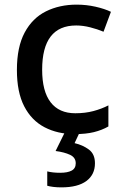

<svg xmlns="http://www.w3.org/2000/svg" viewBox="-20 -569 531 829"><path d="M303 10Q229 10 172.5 -19.5Q116 -49 84.5 -110Q53 -171 53 -267Q53 -366 86.5 -428.5Q120 -491 178.5 -520Q237 -549 311 -549Q353 -549 392.5 -540Q432 -531 459 -518L427 -432Q401 -443 369.5 -451Q338 -459 309 -459Q162 -459 162 -268Q162 -175 198.5 -127.5Q235 -80 305 -80Q348 -80 383.5 -89.5Q419 -99 448 -114V-23Q420 -7 385.5 1.5Q351 10 303 10ZM390 136Q390 185 353 212.5Q316 240 245 240Q226 240 210 238Q194 236 184 233V171Q207 177 240 177Q272 177 289.5 167.5Q307 158 307 136Q307 111 282.5 99.5Q258 88 220 83L261 0H325L302 49Q337 57 363.5 76.5Q390 96 390 136Z"/></svg>

Font: Noto Sans Lao Looped Medium
Style: Regular
Weight: 500
Designer: Mark Frömberg, Ben Mitchell
Foundry: The Fontpad Ltd
Version: Version 1.002; ttfautohint (v1.8.4.7-5d5b)